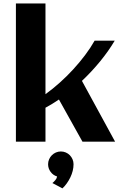

<svg xmlns="http://www.w3.org/2000/svg" viewBox="-20 -791 679 1072"><path d="M233.9 0H68.8V-771.5H233.9V-265.1Q274.4 -294.4 313.7 -329.6Q353 -364.7 388.7 -403.6Q424.3 -442.4 454.8 -482.9Q485.4 -523.4 508.3 -564H620.6Q586.4 -506.3 539.6 -449Q492.7 -391.6 437.5 -339.4L622.6 0H440.4L309.1 -235.4Q272.5 -210.4 233.9 -189.5ZM390.6 126Q390.6 144 386 162.8Q381.3 181.6 372.8 199.2Q364.3 216.8 353 232.7Q341.8 248.5 328.6 260.7L272.5 231Q280.8 224.6 289.1 214.6Q297.4 204.6 298.8 194.3Q276.4 187.5 262.5 168.5Q248.5 149.4 248.5 126Q248.5 111.3 254.2 98.4Q259.8 85.4 269.5 75.7Q279.3 65.9 292.2 60.3Q305.2 54.7 319.8 54.7Q334.5 54.7 347.4 60.3Q360.4 65.9 369.9 75.7Q379.4 85.4 385 98.4Q390.6 111.3 390.6 126Z"/></svg>

Font: Aclonica
Style: Regular
Weight: 400
Version: Version 1.001